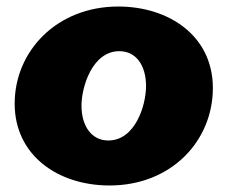

<svg xmlns="http://www.w3.org/2000/svg" viewBox="-20 -554 698 589"><path d="M316 15C506 15 633 -122 633 -284C633 -445 497 -534 343 -534C154 -534 25 -397 25 -236C25 -78 157 15 316 15ZM312 -123C262 -123 230 -166 230 -230C230 -287 263 -397 346 -397C397 -397 428 -354 428 -290C428 -231 395 -123 312 -123Z"/></svg>

Font: Fixel Display 20240404 Black
Style: Italic
Weight: 900
Italic angle: -10°
Designer: AlfaBravo + MacPaw
Foundry: Kyrylo Tkachov, Marchela Mozhyna, Serhii Makarenko, Maria Weinstein, Zakhar Kryvoshyya
Version: Version 1.211;Glyphs 3.2 (3225)